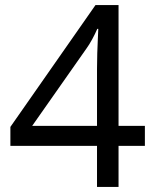

<svg xmlns="http://www.w3.org/2000/svg" viewBox="-20 -738 612 758"><path d="M552 -162H448V0H363V-162H21V-237L357 -718H448V-241H552ZM363 -466Q363 -501 364 -528Q365 -555 366 -578.5Q367 -602 368 -624H364Q356 -605 344 -583Q332 -561 321 -546L107 -241H363Z"/></svg>

Font: Noto Sans Balinese
Style: Regular
Weight: 400
Designer: Aditya Bayu, David Williams
Foundry: David Williams
Version: Version 2.003